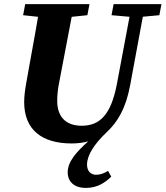

<svg xmlns="http://www.w3.org/2000/svg" viewBox="-20 -677 803 931"><path d="M92.1 -603.3 231.8 -588.3H259.5L403.7 -603.3L413.8 -657H102.2L92.1 -603.3ZM520.8 -603.3 625.5 -594.1H653.2L752.7 -603.3L762.8 -657H530.9L520.8 -603.3ZM97.2 -181.9C97.2 -46.8 184.3 18.6 327.3 18.6C356.2 18.6 382.9 15.3 407.6 8.5C350.1 60.4 308.3 106.6 308.3 158.4C308.3 204.2 339.6 234.2 397.3 234.2C452.8 234.2 492.1 206.9 519.5 179.4L503.9 151.6C485.9 162.8 466.2 170.5 447 170.5C420.9 170.5 402 153.6 402 121.1C402 74.9 438.5 19.7 497.8 -36.2C550.9 -86.3 590.2 -151.3 611.1 -263.9L683.9 -657H619.6L546.5 -268C518.1 -121 464.3 -67.3 376.2 -67.3C298.2 -67.3 257.4 -111.8 257.4 -187.9C257.4 -219.7 261.2 -248.8 267.7 -281.3L339.4 -657H174.3C159 -556.9 139.6 -455.8 122 -357.1L106.6 -270.8C101 -238.9 97.2 -209.1 97.2 -181.9Z"/></svg>

Font: Source Serif Variable
Style: Italic
Weight: 389
Italic angle: -12°
Designer: Frank Grießhammer
Foundry: Adobe Systems Incorporated
Version: Version 3.001;hotconv 1.0.111;makeotfexe 2.5.65597